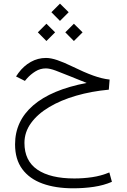

<svg xmlns="http://www.w3.org/2000/svg" viewBox="-20 -707 698 1058"><path d="M263.2 -639.6 310.5 -687 358.4 -639.6 310.5 -591.8ZM339.8 -528.8 387.2 -576.2 435.1 -528.8 387.2 -481ZM188.5 -528.8 235.8 -576.2 283.7 -528.8 235.8 -481ZM457.5 -250Q439.5 -257.3 427.7 -262Q416 -266.6 403.3 -271.7Q390.6 -276.9 369.1 -285.6Q319.8 -305.7 287.1 -317.9Q254.4 -330.1 232.9 -330.1Q201.7 -330.1 175.3 -313.7Q148.9 -297.4 128.9 -274.9L117.2 -261.2L68.4 -285.6L81.5 -304.7Q110.4 -343.8 149.4 -365.7Q188.5 -387.7 233.4 -387.7Q260.7 -387.7 296.4 -375.5Q332 -363.3 375 -342.3Q444.8 -308.1 493.9 -290.5Q543 -272.9 584 -268.6L579.6 -212.9Q483.9 -204.1 399.7 -179.7Q315.4 -155.3 251.5 -117.2Q187.5 -79.1 151.1 -29.1Q114.7 21 114.7 80.6Q114.7 179.2 186 227.8Q257.3 276.4 389.6 276.4Q439 276.4 487.8 269.3Q536.6 262.2 582.5 243.2L596.7 294.9Q551.3 314.5 497.3 322.5Q443.4 330.6 382.8 330.6Q285.6 330.6 213.9 304.4Q142.1 278.3 102.5 224.6Q63 170.9 63 88.4Q63 -40 163.1 -126.5Q263.2 -212.9 457.5 -250Z"/></svg>

Font: Vazir Thin FD-UI
Style: Thin-FD-UI
Weight: 100
Designer: Saber Rastikerdar
Foundry: Saber Rastikerdar
Version: Version 30.1.0